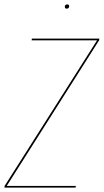

<svg xmlns="http://www.w3.org/2000/svg" viewBox="-24 -857 474 877"><path d="M281.2 -817.4Q272 -817.4 272 -826.7Q272 -831.1 275.1 -834Q278.3 -836.9 282.7 -836.9Q292 -836.9 292 -828.1Q292 -823.7 288.8 -820.6Q285.6 -817.4 281.2 -817.4ZM-3.9 0 -2.9 -7.8 419.4 -672.9H120.6L121.6 -680.7H429.7L428.7 -672.9L6.8 -7.8H322.8L320.8 0Z"/></svg>

Font: Fira Sans Compressed Eight
Style: Italic
Weight: 100
Width: 3
Italic angle: -8°
Designer: Carrois Corporate & Edenspiekermann AG
Foundry: Carrois Corporate GbR & Edenspiekermann AG
Version: Version 4.203;PS 004.203;hotconv 1.0.88;makeotf.lib2.5.64775